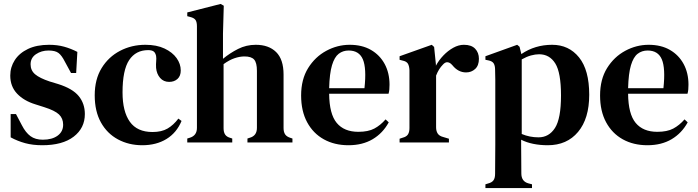

<svg xmlns="http://www.w3.org/2000/svg" viewBox="-20 -722 3539 973"><path d="M194 14Q146 14 107.5 3.5Q69 -7 34 -26V-144H61L91 -87Q110 -50 134.5 -32Q159 -14 197 -14Q244 -14 272 -34.5Q300 -55 300 -90Q300 -122 279 -142Q258 -162 204 -179L160 -193Q101 -211 66.5 -247.5Q32 -284 32 -339Q32 -382 55 -417.5Q78 -453 122 -474Q166 -495 229 -495Q270 -495 304.5 -485.5Q339 -476 372 -459L366 -352H340L309 -409Q293 -441 276.5 -453.5Q260 -466 226 -466Q190 -466 162.5 -447.5Q135 -429 135 -396Q135 -365 158 -345.5Q181 -326 232 -309L275 -296Q348 -273 379 -235Q410 -197 410 -144Q410 -73 353.5 -29.5Q297 14 194 14Z M701 14Q633 14 578 -15.5Q523 -45 491.5 -101.5Q460 -158 460 -239Q460 -320 495 -377Q530 -434 588.5 -464.5Q647 -495 717 -495Q774 -495 814 -476Q854 -457 875 -427.5Q896 -398 896 -365Q896 -337 879.5 -322Q863 -307 837 -307Q809 -307 791.5 -327Q774 -347 771 -378Q770 -398 771.5 -412Q773 -426 771 -439Q767 -456 757.5 -462Q748 -468 731 -468Q668 -468 634.5 -417.5Q601 -367 601 -254Q601 -157 638 -105Q675 -53 753 -53Q799 -53 829 -70.5Q859 -88 884 -121L900 -109Q875 -49 823.5 -17.5Q772 14 701 14Z M929 0V-20L942 -24Q978 -35 978 -74V-589Q978 -610 971 -620.5Q964 -631 944 -636L929 -640V-659L1098 -702L1114 -693L1110 -552V-424Q1145 -453 1186.5 -474Q1228 -495 1276 -495Q1342 -495 1379.5 -458Q1417 -421 1417 -344V-73Q1417 -53 1425 -41Q1433 -29 1453 -23L1462 -20V0H1234V-20L1246 -24Q1282 -34 1282 -74V-363Q1282 -404 1268 -420Q1254 -436 1219 -436Q1195 -436 1168.5 -427Q1142 -418 1113 -397V-72Q1113 -52 1121 -40Q1129 -28 1148 -23L1157 -20V0Z M1752 -495Q1815 -495 1860 -469Q1905 -443 1929.5 -397.5Q1954 -352 1954 -293Q1954 -280 1953 -268.5Q1952 -257 1949 -247H1648Q1649 -144 1686.5 -99Q1724 -54 1796 -54Q1846 -54 1877 -70.5Q1908 -87 1934 -117L1950 -102Q1920 -47 1868.5 -16.5Q1817 14 1746 14Q1675 14 1621 -16Q1567 -46 1536.5 -102.5Q1506 -159 1506 -238Q1506 -320 1541.5 -377Q1577 -434 1633.5 -464.5Q1690 -495 1752 -495ZM1747 -466Q1718 -466 1696.5 -449.5Q1675 -433 1662.5 -391.5Q1650 -350 1648 -275H1827Q1838 -376 1819 -421Q1800 -466 1747 -466Z M2005 0V-19L2020 -24Q2040 -29 2047.5 -41Q2055 -53 2055 -73V-366Q2054 -388 2047 -399.5Q2040 -411 2020 -415L2005 -419V-437L2168 -495L2180 -484L2189 -396V-389Q2204 -417 2227 -441Q2250 -465 2277 -480Q2304 -495 2331 -495Q2369 -495 2388 -475Q2407 -455 2407 -424Q2407 -390 2388 -372.5Q2369 -355 2342 -355Q2302 -355 2273 -391L2271 -393Q2261 -405 2248.5 -406.5Q2236 -408 2224 -394Q2214 -384 2205.5 -370.5Q2197 -357 2190 -339V-77Q2190 -58 2198 -45.5Q2206 -33 2225 -28L2255 -19V0Z M2440 231V212L2453 208Q2473 203 2481 191.5Q2489 180 2489 159Q2489 118 2489.5 81.5Q2490 45 2490 11V-264Q2490 -295 2490 -317.5Q2490 -340 2489 -368Q2489 -389 2482 -400.5Q2475 -412 2455 -416L2440 -419V-437L2601 -495L2613 -485L2622 -448Q2691 -495 2778 -495Q2863 -495 2914.5 -431Q2966 -367 2966 -242Q2966 -121 2909.5 -53.5Q2853 14 2756 14Q2717 14 2682.5 7Q2648 0 2621 -14V16Q2621 46 2621.5 81Q2622 116 2622 157Q2622 197 2657 207L2676 212V231ZM2709 -26Q2762 -26 2792.5 -73.5Q2823 -121 2823 -238Q2823 -354 2794 -400.5Q2765 -447 2712 -447Q2693 -447 2671 -441Q2649 -435 2624 -421V-43Q2664 -26 2709 -26Z M3267 -495Q3330 -495 3375 -469Q3420 -443 3444.5 -397.5Q3469 -352 3469 -293Q3469 -280 3468 -268.5Q3467 -257 3464 -247H3163Q3164 -144 3201.5 -99Q3239 -54 3311 -54Q3361 -54 3392 -70.5Q3423 -87 3449 -117L3465 -102Q3435 -47 3383.5 -16.5Q3332 14 3261 14Q3190 14 3136 -16Q3082 -46 3051.5 -102.5Q3021 -159 3021 -238Q3021 -320 3056.5 -377Q3092 -434 3148.5 -464.5Q3205 -495 3267 -495ZM3262 -466Q3233 -466 3211.5 -449.5Q3190 -433 3177.5 -391.5Q3165 -350 3163 -275H3342Q3353 -376 3334 -421Q3315 -466 3262 -466Z"/></svg>

Font: DM Serif Text
Style: Regular
Weight: 400
Designer: Colophon Foundry, Frank Grießhammer
Foundry: Colophon Foundry
Version: Version 5.200; ttfautohint (v1.8.3)